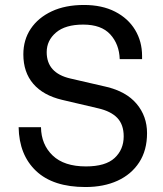

<svg xmlns="http://www.w3.org/2000/svg" viewBox="-20 -735 658 773"><path d="M552 -497H462Q460 -557 424 -596.5Q388 -636 315 -636Q243 -636 205.5 -604Q168 -572 168 -525Q168 -441 263 -419L406 -386Q488 -367 530 -317Q572 -267 572 -199Q572 -130 540.5 -81.5Q509 -33 453.5 -7.5Q398 18 324 18Q194 18 125.5 -46.5Q57 -111 55 -223H145Q146 -153 192 -109Q238 -65 326 -65Q405 -65 441.5 -99Q478 -133 478 -186Q478 -233 452.5 -260Q427 -287 375 -299L230 -333Q154 -351 114 -397.5Q74 -444 74 -516Q74 -575 104 -619.5Q134 -664 188.5 -689.5Q243 -715 318 -715Q391 -715 443.5 -688Q496 -661 524 -614.5Q552 -568 552 -510Z"/></svg>

Font: Fragment Mono
Style: Regular
Weight: 400
Monospace: yes
Designer: Wei Huang based on Nimbus Sans by URW Studio, based on Helvetica by Max Miedinger.
Foundry: Wei Huang
Version: Version 1.021; ttfautohint (v1.8.4.7-5d5b)